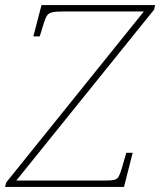

<svg xmlns="http://www.w3.org/2000/svg" viewBox="-47 -734 629 754"><path d="M-27 0 -23 -17 518 -689H204Q174 -689 159.5 -686Q145 -683 138.5 -674Q132 -665 126 -646L109 -591H84L116 -714H562L558 -696L17 -25H366Q390 -25 402 -28Q414 -31 419.5 -41.5Q425 -52 431 -72L449 -134H474L440 0Z"/></svg>

Font: Noto Serif Thin
Style: Italic
Weight: 100
Italic angle: -12°
Designer: Monotype Design Team
Foundry: Monotype Imaging Inc.
Version: Version 2.014; ttfautohint (v1.8.4.7-5d5b)